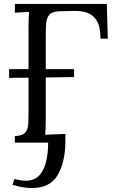

<svg xmlns="http://www.w3.org/2000/svg" viewBox="-20 -720 588 969"><path d="M55 0V-33Q93 -35 107 -50.5Q121 -66 122.5 -93.5Q124 -121 124 -156V-328L26 -327V-371H124V-588Q124 -630 127 -660Q109 -659 91 -658Q73 -657 55 -656V-700H519L524 -525H487Q487 -584 469 -614.5Q451 -645 421 -655.5Q391 -666 353 -665L280 -663Q243 -662 229 -645.5Q215 -629 213 -602Q211 -575 211 -540V-371H354V-331L211 -329V-119Q211 -66 208 -40Q234 -41 259.5 -42Q285 -43 310 -44V0Q308 103 269.5 166Q231 229 141 229Q97 229 43 213L53 183Q85 192 109 192Q152 192 176.5 167Q201 142 212 98.5Q223 55 223 0Z"/></svg>

Font: Lora
Style: Regular
Weight: 400
Designer: Olga Karpushina, Alexei Vanyashin (Cyrillic)
Foundry: Cyreal
Version: Version 3.005; ttfautohint (v1.8.4.7-5d5b)